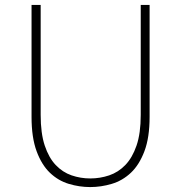

<svg xmlns="http://www.w3.org/2000/svg" viewBox="-20 -746 734 779"><path d="M346 13Q390 13 433.5 0Q477 -13 511 -45Q545 -77 566 -132.5Q587 -188 587 -272V-726H551V-280Q551 -205 534 -155.5Q517 -106 488.5 -76.5Q460 -47 423 -34.5Q386 -22 346 -22Q307 -22 270.5 -34.5Q234 -47 206 -76.5Q178 -106 161.5 -155.5Q145 -205 145 -280V-726H108V-272Q108 -188 128.5 -132.5Q149 -77 182.5 -45Q216 -13 259 0Q302 13 346 13Z"/></svg>

Font: Spoqa Han Sans Neo Thin
Style: Regular
Weight: 100
Designer: [Spoqa Han Sans Neo] Dong-huui Kim  Younghwa Kang  Yujin Lee  [Noto Sans] Ryoko NISHIZUKA  (kana & ideographs); Paul D. 
Foundry: Spoqa (http://www.spoqa-han-sans.com)
Version: Version 1.100;hotconv 1.0.109;makeotfexe 2.5.65596